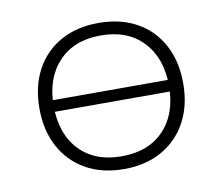

<svg xmlns="http://www.w3.org/2000/svg" viewBox="-62 -569 755 651"><g transform="rotate(-10 315.5 -243.5)"><path d="M316 8Q240 8 184.5 -23.5Q129 -55 98.5 -111.5Q68 -168 68 -244Q68 -320 98.5 -376.5Q129 -433 184.5 -464Q240 -495 315 -495Q391 -495 446.5 -464Q502 -433 532.5 -376.5Q563 -320 563 -244Q563 -168 532.5 -111.5Q502 -55 446.5 -23.5Q391 8 316 8ZM315 -36Q408 -36 461 -92Q514 -148 514 -244Q514 -339 461 -395.5Q408 -452 315 -452Q223 -452 170 -395.5Q117 -339 117 -244Q117 -148 170 -92Q223 -36 315 -36ZM95 -224V-264H536V-224Z"/></g></svg>

Font: Nunito Sans 10pt SemiExpanded ExtraLight
Style: Regular
Weight: 250
Width: 6
Designer: Vernon Adams
Foundry: Vernon Adams
Version: Version 3.101;gftools[0.9.27]